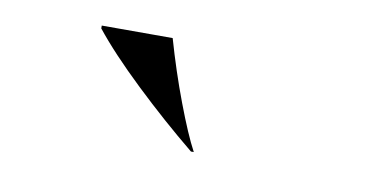

<svg xmlns="http://www.w3.org/2000/svg" viewBox="-35 -820 660 336"><g transform="rotate(10 295.0 -652.0)"><path d="M124 -742V-747H250Q266 -691 286 -638Q306 -585 321 -557H316Q261 -602 208 -652.5Q155 -703 124 -742Z"/></g></svg>

Font: Nyght Serif Bold
Style: Regular
Weight: 700
Designer: Maksym Kobuzan
Version: Version 0.410